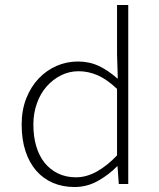

<svg xmlns="http://www.w3.org/2000/svg" viewBox="-20 -739 640 771"><path d="M279 12Q232 12 193 -4.5Q154 -21 126 -53Q98 -85 82.5 -131.5Q67 -178 67 -239Q67 -297 85.5 -344Q104 -391 135.5 -424Q167 -457 207.5 -474.5Q248 -492 293 -492Q339 -492 377 -474Q415 -456 451 -424H453L450 -521V-719H495V0H457L452 -71H450Q418 -38 374 -13Q330 12 279 12ZM285 -27Q327 -27 368.5 -50Q410 -73 450 -115V-382Q409 -421 371.5 -437Q334 -453 296 -453Q258 -453 225 -436.5Q192 -420 167 -391.5Q142 -363 128 -323.5Q114 -284 114 -239Q114 -191 125.5 -152Q137 -113 159 -85.5Q181 -58 213 -42.5Q245 -27 285 -27Z"/></svg>

Font: Source Code Pro Light
Style: Regular
Weight: 300
Monospace: yes
Designer: Paul D. Hunt, Teo Tuominen
Foundry: Adobe Systems Incorporated
Version: Version 2.030;PS 1.000;hotconv 16.6.51;makeotf.lib2.5.65220